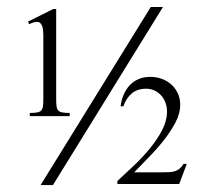

<svg xmlns="http://www.w3.org/2000/svg" viewBox="-20 -528 620 554"><path d="M497.1 2.9H318.8V-5.9Q342.3 -27.3 367.7 -51.5Q393.1 -75.7 413.8 -101.3Q434.6 -127 448.2 -153.3Q461.9 -179.7 461.9 -206.1Q461.9 -218.8 457.8 -230.7Q453.6 -242.7 445.8 -251.7Q438 -260.7 426.8 -266.4Q415.5 -272 401.9 -272Q376.5 -272 360.4 -258.5Q344.2 -245.1 335.9 -221.2H328.1Q330.1 -239.3 336.7 -254.6Q343.3 -270 353.8 -281.5Q364.3 -293 379.4 -299.6Q394.5 -306.2 414.1 -306.2Q431.2 -306.2 446.8 -300.5Q462.4 -294.9 474.1 -284.4Q485.8 -273.9 492.9 -259Q500 -244.1 500 -226.1Q500 -200.2 485.6 -173.3Q471.2 -146.5 450.7 -120.8Q430.2 -95.2 407.2 -72Q384.3 -48.8 367.2 -30.8H445.8Q458 -30.8 467.5 -31.2Q477.1 -31.7 484.4 -33.9Q491.7 -36.1 497.8 -41Q503.9 -45.9 509.8 -55.2H519ZM132.8 5.9H97.2L415 -507.8H450.2ZM65.9 -192.9V-202.1Q79.6 -202.1 87.4 -203.6Q95.2 -205.1 99.1 -209.5Q103 -213.9 104 -221.9Q105 -230 105 -243.2V-427.7Q105 -434.1 104.2 -440.9Q103.5 -447.8 101.6 -452.9Q99.6 -458 96.2 -461.4Q92.8 -464.8 87.9 -464.8Q81.1 -464.8 75.2 -462.9Q69.3 -460.9 64 -458L61 -465.8L133.8 -502H142.1V-243.2Q142.1 -230 143.1 -221.9Q144 -213.9 147.9 -209.5Q151.9 -205.1 159.7 -203.6Q167.5 -202.1 181.2 -202.1V-192.9Z"/></svg>

Font: Scheherazade Rohingya
Style: Regular
Weight: 400
Designer: SIL International
Foundry: SIL International
Version: Version 2.000 (build 440/429)